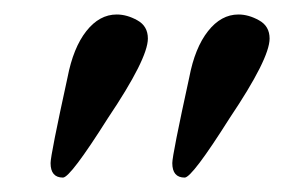

<svg xmlns="http://www.w3.org/2000/svg" viewBox="-20 -583 425 265"><path d="M309.1 -563Q323.2 -563 337.6 -554.9Q352.1 -546.9 352.1 -529.8Q352.1 -502 296.9 -419.9Q245.1 -337.9 234.9 -337.9Q217.8 -337.9 217.8 -357.9Q217.8 -369.1 241.2 -476.1Q249 -517.1 267.1 -540Q285.2 -563 309.1 -563ZM141.1 -563Q155.3 -563 169.7 -554.9Q184.1 -546.9 184.1 -529.8Q184.1 -502 128.9 -419.9Q77.1 -337.9 66.9 -337.9Q49.8 -337.9 49.8 -357.9Q49.8 -369.1 73.2 -476.1Q81.1 -517.1 99.1 -540Q117.2 -563 141.1 -563Z"/></svg>

Font: Linux Libertine
Style: Bold
Weight: 700
Designer: Philipp H. Poll
Foundry: Philipp H. Poll
Version: Version 5.0.3